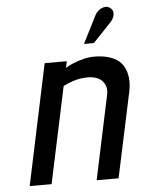

<svg xmlns="http://www.w3.org/2000/svg" viewBox="-52 -752 591 794"><g transform="rotate(-5 244.0 -354.5)"><path d="M428 -642Q439 -653 443.5 -664.5Q448 -676 446 -687Q444 -698 434 -704Q424 -712 411 -709.5Q398 -707 387.5 -698.5Q377 -690 371 -678L314 -565H355ZM390 -343 317 1H408L482 -346Q490 -381 487 -408.5Q484 -436 473 -455.5Q462 -475 444 -486.5Q426 -498 402.5 -503.5Q379 -509 352 -509Q329 -509 307 -503.5Q285 -498 265 -490Q245 -482 231 -473L237 -500H145L39 1H130L215 -399Q235 -409 252.5 -415Q270 -421 286 -423.5Q302 -426 317 -426Q336 -426 351 -421Q366 -416 376.5 -405.5Q387 -395 391 -379Q395 -363 390 -343Z"/></g></svg>

Font: Advent Pro SemiBold
Style: Italic
Weight: 600
Italic angle: -12°
Version: Version 3.000